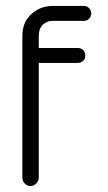

<svg xmlns="http://www.w3.org/2000/svg" viewBox="-20 -621 361 644"><path d="M261 -601Q272 -601 279 -593.5Q286 -586 286 -576Q286 -566 279 -558.5Q272 -551 261 -551H156Q137 -551 123.5 -538Q110 -525 110 -500V-460H114H241Q252 -460 259 -453Q266 -446 266 -435Q266 -424 259 -417Q252 -410 241 -410H114H110V-25Q110 -14 101.5 -5.5Q93 3 82 3Q71 3 63 -5.5Q55 -14 55 -25V-500Q55 -547 85.5 -574Q116 -601 156 -601Z"/></svg>

Font: RIT Ala
Style: Regular
Weight: 400
Designer: Radhakrishan VN, Aswathy J
Version: 1.0